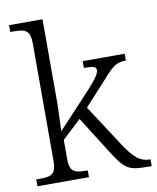

<svg xmlns="http://www.w3.org/2000/svg" viewBox="-85 -826 728 892"><g transform="rotate(-10 279.0 -380.0)"><path d="M19 0V-32H33Q62 -32 79.5 -36.5Q97 -41 105 -56.5Q113 -72 113 -105V-655Q113 -689 104.5 -704Q96 -719 79.5 -723.5Q63 -728 37 -728H19V-760H177V-374Q177 -358 176.5 -338Q176 -318 175 -297.5Q174 -277 173.5 -260Q173 -243 173 -233L310 -380Q342 -414 358 -434Q374 -454 379.5 -465Q385 -476 385 -484Q385 -497 371 -500.5Q357 -504 327 -504V-536H525V-504Q506 -504 491.5 -499.5Q477 -495 463.5 -484.5Q450 -474 434.5 -457.5Q419 -441 398 -417L309 -320L439 -120Q470 -73 495.5 -52.5Q521 -32 554 -32H558V0H544Q509 0 486 -3Q463 -6 446 -16Q429 -26 412.5 -47Q396 -68 374 -103L266 -274L177 -191V-102Q177 -70 185 -55.5Q193 -41 210.5 -36.5Q228 -32 256 -32H262V0Z"/></g></svg>

Font: Noto Serif Kannada Light
Style: Regular
Weight: 300
Version: Version 2.003